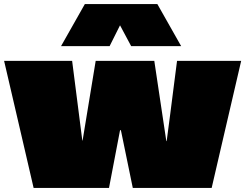

<svg xmlns="http://www.w3.org/2000/svg" viewBox="-21 -917 1197 937"><path d="M1156 -620Q1132 -517 1108 -413.5Q1084 -310 1060 -207Q1036 -104 1012 0H627L571 -272Q570 -276 569.5 -278.5Q569 -281 568 -282Q567 -283 566 -282.5Q565 -282 564.5 -279.5Q564 -277 563 -272L511 0H143Q119 -104 95 -207Q71 -310 47 -413.5Q23 -517 -1 -620H331Q343 -522 355.5 -428.5Q368 -335 380 -237Q380 -235 380.5 -233.5Q381 -232 381.5 -231Q382 -230 382 -230.5Q382 -231 382.5 -232.5Q383 -234 383 -237L446 -620H732L790 -233Q790 -231 790.5 -229.5Q791 -228 791 -228Q791 -228 791.5 -228Q792 -228 792.5 -229.5Q793 -231 793 -233Q802 -298 810 -362.5Q818 -427 826.5 -491.5Q835 -556 843 -620ZM277 -692 393 -897H747L863 -692H619L557 -808H572L514 -692Z"/></svg>

Font: Climate Crisis
Style: Regular
Weight: 400
Version: Version 1.003